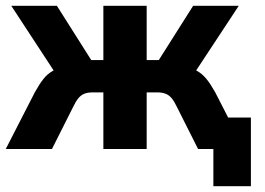

<svg xmlns="http://www.w3.org/2000/svg" viewBox="-21 -516 918 665"><path d="M718 129V0H682V-109H848V129ZM-1 0 100 -197Q115 -224 129 -242Q143 -260 162 -270.5Q181 -281 208 -286L185 -241L18 -496H176L295 -308H337V-496H487V-308H529L648 -496H806L638 -241L615 -286Q643 -281 661.5 -270.5Q680 -260 694.5 -242Q709 -224 724 -197L825 0H665L591 -147Q582 -166 573 -176.5Q564 -187 552 -191.5Q540 -196 524 -196H487V0H337V-196H300Q283 -196 271.5 -191.5Q260 -187 251 -176.5Q242 -166 233 -147L159 0Z"/></svg>

Font: Nunito Sans 10pt SemiCondensed ExtraBold
Style: Regular
Weight: 800
Width: 4
Designer: Vernon Adams
Foundry: Vernon Adams
Version: Version 3.101;gftools[0.9.27]